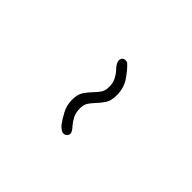

<svg xmlns="http://www.w3.org/2000/svg" viewBox="33 -857 552 552"><g transform="rotate(-45 309.5 -581.0)"><path d="M353 -540.5Q331 -540.5 318.5 -548.5Q306 -556.5 294 -568Q283 -578.5 274.2 -583.8Q265.5 -589 250.5 -589Q234.5 -589 222.2 -582.8Q210 -576.5 201.5 -569Q188 -556.5 180.5 -556.5Q175.5 -556.5 171 -561Q166.5 -565.5 166.5 -571Q166.5 -580.5 180 -592.5Q193 -602.5 212 -612.5Q231 -622.5 252.5 -622.5Q274.5 -622.5 286.8 -614.5Q299 -606.5 311 -595Q321.5 -584.5 330.5 -578.8Q339.5 -573 355 -573Q370.5 -573 382.2 -579Q394 -585 402 -592.5Q409 -599.5 415.8 -603.5Q422.5 -607.5 428.5 -607.5Q434 -607.5 438 -604Q442 -600.5 442 -594Q442 -586 438 -583.5Q428.5 -572.5 405.8 -556.5Q383 -540.5 353 -540.5Z"/></g></svg>

Font: Sono ExtraLight
Style: Regular
Weight: 200
Designer: Tyler Finck
Foundry: Tyler Finck
Version: Version 2.112